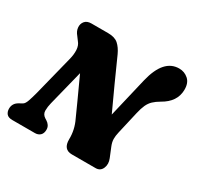

<svg xmlns="http://www.w3.org/2000/svg" viewBox="-155 -909 1121 1091"><g transform="rotate(30 405.5 -364.0)"><path d="M191.5 -191.5Q185 -166 184.8 -141.2Q184.5 -116.5 207 -102L218 -95Q229.5 -88 237.2 -76.5Q245 -65 245 -49Q245 -25 231.8 -12.5Q218.5 0 197.5 0H49.5Q22.5 0 11.5 -13.5Q0.5 -27 0.5 -47Q0.5 -83 34.5 -101L55 -112.5Q66.5 -119 75 -143.5Q83.5 -168 92.5 -202L158 -462.5Q167 -496.5 165.5 -526.2Q164 -556 147 -575.5L129.5 -599Q112 -619.5 110 -643Q108 -666.5 121.8 -683.2Q135.5 -700 164.5 -700H274Q318 -700 341 -679.5Q364 -659 380.5 -623Q413.5 -549.5 450.5 -467.2Q487.5 -385 523 -309.5L584.5 -569.5Q622.5 -728 725 -728Q760 -728 785.8 -705Q811.5 -682 810.5 -636Q809 -558 728 -512.5Q702 -497.5 685.8 -482Q669.5 -466.5 659.2 -444Q649 -421.5 641 -386.5L607.5 -240.5Q601.5 -215 601.8 -195Q602 -175 611.5 -151.5L637 -89Q650.5 -56.5 638.5 -28.2Q626.5 0 595.5 0H440Q382.5 0 383.5 -67.5Q385 -129.5 357 -187Q343 -217.5 314.8 -280.5Q286.5 -343.5 249.5 -423Z"/></g></svg>

Font: Fraunces 144pt S100 Black
Style: Italic
Weight: 900
Italic angle: -16°
Version: Version 1.000; ttfautohint (v1.8.3)